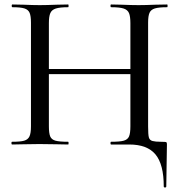

<svg xmlns="http://www.w3.org/2000/svg" viewBox="-20 -645 800 857"><path d="M710.9 187Q710.9 88.9 674.1 44.4Q637.2 0 557.1 0H476.1Q473.1 0 473.1 -6.1Q473.1 -12.2 476.1 -12.2Q515.1 -12.2 532.5 -17.1Q549.8 -22 555.9 -35.9Q562 -49.8 562 -81.1V-314H198.2V-81.1Q198.2 -50.3 204.1 -36.1Q210 -22 227.5 -17.1Q245.1 -12.2 284.2 -12.2Q286.1 -12.2 286.1 -6.1Q286.1 0 284.2 0Q251 0 232.9 -1L155.8 -2L85 -1Q65.9 0 34.2 0Q31.2 0 31 -6.1Q30.8 -12.2 34.2 -12.2Q71.3 -12.2 88.1 -17.1Q105 -22 111.6 -36.4Q118.2 -50.8 118.2 -81.1V-543.9Q118.2 -573.7 112.1 -587.9Q106 -602.1 88.9 -607.4Q71.8 -612.8 35.2 -612.8Q32.2 -612.8 32.2 -618.9Q32.2 -625 35.2 -625L85.9 -624Q127.9 -622.1 157.2 -622.1Q186.5 -622.1 232.9 -624L284.2 -625Q286.1 -625 286.1 -618.9Q286.1 -612.8 284.2 -612.8Q247.1 -612.8 229 -606.9Q210.9 -601.1 204.6 -586.4Q198.2 -571.8 198.2 -542V-336.9H562V-542Q562 -571.8 555.9 -586.4Q549.8 -601.1 532 -606.9Q514.2 -612.8 476.1 -612.8Q473.1 -612.8 473.1 -618.9Q473.1 -625 476.1 -625L522.9 -624Q568.4 -622.1 598.6 -622.1Q628.9 -622.1 672.9 -624L726.1 -625Q728 -625 728 -618.9Q728 -612.8 726.1 -612.8Q689 -612.8 671.4 -607.4Q653.8 -602.1 647.5 -588.1Q641.1 -574.2 641.1 -543.9V-81.1Q641.1 -43.9 644.5 -31.5Q647.9 -19 660.9 -15.6Q673.8 -12.2 697.3 -12.2Q720.7 -12.2 722.9 -10Q725.1 -7.8 725.1 0L722.2 187Q722.2 191.9 716.6 191.9Q710.9 191.9 710.9 187Z"/></svg>

Font: Cormorant-Medium
Style: Regular
Weight: 500
Designer: Christian Thalmann (Catharsis Fonts)
Version: Version 3.000